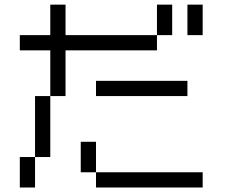

<svg xmlns="http://www.w3.org/2000/svg" viewBox="-20 -887 1040 840"><path d="M733.3 -733.3H666.7V-866.7H733.3ZM133.3 -66.7H66.7V-200H133.3ZM133.3 -200V-466.7H200V-200ZM866.7 -733.3H800V-866.7H866.7ZM266.7 -466.7H200V-666.7H66.7V-733.3H200V-866.7H266.7V-733.3H666.7V-666.7H266.7ZM866.7 -133.3V-66.7H400V-133.3ZM400 -133.3H333.3V-266.7H400ZM400 -466.7V-533.3H800V-466.7Z"/></svg>

Font: Galmuri14 Regular
Style: Regular
Weight: 400
Designer: Lee Minseo (quiple)
Version: Version 2.399;hotconv 1.1.1;makeotfexe 2.6.0 DEVELOPMENT